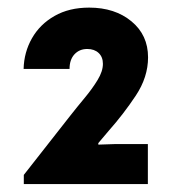

<svg xmlns="http://www.w3.org/2000/svg" viewBox="-20 -916 437 492"><path d="M41 -444.3V-467.8L159.7 -619.1Q178.2 -642.6 197.5 -665.8Q216.8 -689 230.2 -711.2Q243.7 -733.4 243.7 -752.4Q243.7 -770 232.7 -780.3Q221.7 -790.5 203.6 -790.5Q183.6 -790.5 170.9 -776.9Q158.2 -763.2 158.2 -739.3H40.5Q41.5 -782.2 62 -818.1Q82.5 -854 119.9 -875.2Q157.2 -896.5 208.5 -896.5Q274.4 -896.5 316.9 -861.3Q359.4 -826.2 359.4 -769Q359.4 -718.3 327.9 -670.9Q296.4 -623.5 258.8 -581.1L231.9 -549.3V-545.4L277.3 -546.9H358.9V-444.3Z"/></svg>

Font: Reddit Sans ExtraBold
Style: Regular
Weight: 800
Designer: Stephen Hutchings
Foundry: Reddit
Version: Version 1.014; ttfautohint (v1.8.4.7-5d5b)